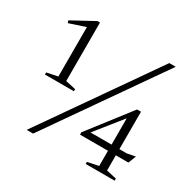

<svg xmlns="http://www.w3.org/2000/svg" viewBox="-147 -834 1012 996"><g transform="rotate(30 359.0 -336.0)"><path d="M132.5 -322V-618L36 -586L31.5 -600L164.5 -672.5H179.5V-322L240.5 -308.5V-296H67V-308.5ZM128.5 0 596 -670H634.5L167 0ZM571.5 -378H595V-154H639.5L688.5 -163.5L670.5 -117H595V-26L655.5 -12.5V0H482V-12.5L548 -26V-117H380.5V-131ZM548 -154V-311.5L422 -154Z"/></g></svg>

Font: Newsreader Text Light
Style: Regular
Weight: 300
Designer: Hugues Gentile
Foundry: Production Type
Version: Version 1.002